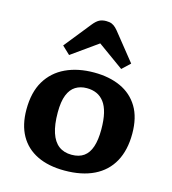

<svg xmlns="http://www.w3.org/2000/svg" viewBox="-121 -921 927 1034"><g transform="rotate(15 342.5 -404.0)"><path d="M333 14Q244 14 180.8 -16.7Q117.5 -47.5 84.2 -106.7Q51 -166 51 -251Q51 -347 88.7 -410.3Q126.5 -473.5 194.5 -505.5Q262.5 -537.5 352.5 -537.5Q437.5 -537.5 501 -508.5Q564.5 -479.5 600 -420.8Q635.5 -362 635.5 -272Q635.5 -180 600.3 -116Q565 -52 497.3 -19Q429.5 14 333 14ZM348.5 -78Q390 -78 416.5 -97Q443 -116 455.7 -154.3Q468.5 -192.5 468.5 -250Q468.5 -303.5 459.5 -341Q450.5 -378.5 433 -401.5Q415.5 -424.5 391.3 -435.2Q367 -446 336.5 -446Q300.5 -446 273.8 -429.5Q247 -413 232.5 -376.5Q218 -340 218 -279.5Q218 -211.5 232.8 -166.8Q247.5 -122 276.5 -100Q305.5 -78 348.5 -78ZM197 -593.5 153 -635 271 -782.5Q289 -805 305 -813.5Q321 -822 343.5 -822Q362.5 -822 374.8 -816.8Q387 -811.5 397.5 -801.3Q408 -791 421 -774L532 -635.5L487.5 -593.5L343 -697.5Z"/></g></svg>

Font: Literata Variable Black
Style: Regular
Weight: 900
Designer: Latin by Veronika Burian and Jose Scaglione. Greek by Irene Vlachou. Cyrillic by Vera Evstafieva.
Foundry: TypeTogether
Version: Version 3.021